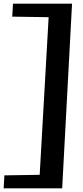

<svg xmlns="http://www.w3.org/2000/svg" viewBox="-45 -775 453 1050"><path d="M-25 255 -21 184 172 181 221 -681 22 -684 26 -755H349L295 255Z"/></svg>

Font: Lora Italic
Style: Italic
Weight: 400
Italic angle: -3°
Designer: Olga Karpushina, Alexei Vanyashin (Cyrillic)
Foundry: Cyreal
Version: Version 2.210; ttfautohint (v1.8.1.43-b0c9)